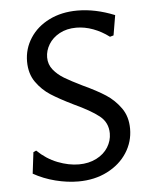

<svg xmlns="http://www.w3.org/2000/svg" viewBox="-49 -688 586 736"><g transform="rotate(-5 244.0 -319.5)"><path d="M419 -616 406 -539 392 -535Q363 -557 330.5 -569Q298 -581 266 -581Q229 -581 201.5 -566Q174 -551 159.5 -527Q145 -503 145 -477Q145 -450 161.5 -429.5Q178 -409 203 -394Q228 -379 271 -358Q325 -333 358 -311.5Q391 -290 414.5 -257Q438 -224 438 -177Q438 -127 411 -85Q384 -43 335 -18Q286 7 223 7Q181 7 135.5 -4.5Q90 -16 51 -38L61 -120L72 -125Q107 -91 149.5 -74.5Q192 -58 231 -58Q269 -58 298.5 -73Q328 -88 343.5 -113Q359 -138 359 -166Q359 -208 327 -233.5Q295 -259 230 -289Q177 -315 145 -335.5Q113 -356 90 -388.5Q67 -421 67 -468Q67 -517 93.5 -558Q120 -599 167.5 -622.5Q215 -646 276 -646Q345 -646 419 -616Z"/></g></svg>

Font: Alegreya Sans
Style: Regular
Weight: 400
Designer: Juan Pablo del Peral
Foundry: Huerta Tipografica
Version: Version 2.008; ttfautohint (v1.6)